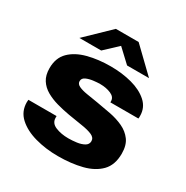

<svg xmlns="http://www.w3.org/2000/svg" viewBox="-168 -863 981 1015"><g transform="rotate(30 322.5 -356.0)"><path d="M108 -586 251 -724H390L533 -586H399L320 -660L241 -586ZM321 12Q247 12 182 -6Q117 -24 77 -60.5Q37 -97 37 -153Q37 -160 38 -168H210Q210 -163 210 -158Q210 -125 244 -111Q278 -97 322 -97Q346 -97 372.5 -100.5Q399 -104 417.5 -114.5Q436 -125 436 -145Q436 -166 412.5 -176.5Q389 -187 349.5 -193Q310 -199 263 -207Q223 -214 185.5 -224.5Q148 -235 117.5 -252.5Q87 -270 69 -298Q51 -326 51 -369Q51 -432 88.5 -469Q126 -506 189 -522.5Q252 -539 328 -539Q397 -539 457 -523Q517 -507 554.5 -473.5Q592 -440 592 -389Q592 -385 592 -380Q592 -375 591 -373H420V-380Q420 -405 391.5 -417.5Q363 -430 325 -430Q308 -430 284 -427Q260 -424 241.5 -415.5Q223 -407 223 -389Q223 -372 242 -363Q261 -354 292 -349Q323 -344 360 -338Q403 -331 446.5 -322.5Q490 -314 526.5 -297Q563 -280 585.5 -249.5Q608 -219 608 -168Q608 -99 570 -60Q532 -21 467 -4.5Q402 12 321 12Z"/></g></svg>

Font: Archivo SemiExpanded ExtraBold
Style: Regular
Weight: 800
Width: 6
Designer: Hector Gatti
Foundry: Omnibus-Type
Version: Version 2.001; ttfautohint (v1.8.3)